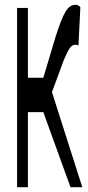

<svg xmlns="http://www.w3.org/2000/svg" viewBox="-20 -778 364 798"><path d="M51 -745V0H96V-312H160L273 0H322L196 -395L245 -528C267 -579 276 -592 293 -592C296 -592 301 -592 306 -588L314 -748C308 -756 301 -758 294 -758C261 -758 243 -725 211 -625L160 -455H96V-745Z"/></svg>

Font: 寒蝉无机体 CompactMedium
Style: Regular
Weight: 500
Width: 3
Designer: ChillTanhei {Warren2060}; 
Source Han Sans {Ryoko NISHIZUKA 西塚涼子 (kana, bopomofo & ideographs); Paul D. Hunt (Latin, Gre
Foundry: ChillType&Adobe
Version: Version 1.000;Glyphs 3.1.1 (3135)